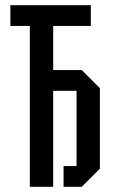

<svg xmlns="http://www.w3.org/2000/svg" viewBox="-20 -720 440 740"><path d="M95 0V-620H20V-700H330V-620H185V-450H295L365 -380V-70L295 0H225V-80H275V-370H185V0Z"/></svg>

Font: Tektur Condensed
Style: Regular
Weight: 400
Width: 3
Designer: Adam Jagosz
Foundry: Adam Jagosz
Version: Version 1.005;gftools[0.9.30]